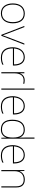

<svg xmlns="http://www.w3.org/2000/svg" viewBox="1776 -2576 810 4403"><g transform="rotate(90 2181.5 -375.0)"><path d="M515 -264C515 -417 451 -538 292 -538C145 -538 59 -432 59 -264C59 -107 134 10 286 10C443 10 515 -109 515 -264ZM86 -264C86 -420 160 -513 292 -513C433 -513 488 -402 488 -264C488 -119 426 -15 286 -15C151 -15 86 -117 86 -264Z M779 0H801L1005 -528H978L828 -138C811 -95 803 -69 791 -36H789C778 -69 769 -95 752 -138L602 -528H575Z M1292 -538C1138 -538 1064 -408 1064 -259C1064 -104 1135 10 1301 10C1365 10 1413 0 1464 -23V-50C1402 -22 1365 -15 1301 -15C1164 -15 1089 -105 1091 -266H1484V-291C1484 -430 1427 -538 1292 -538ZM1292 -513C1404 -513 1458 -423 1457 -291H1092C1104 -436 1180 -513 1292 -513Z M1823 -536C1738 -536 1683 -488 1664 -427H1662L1660 -528H1636V0H1662V-297C1662 -428 1712 -511 1823 -511C1853 -511 1873 -508 1898 -501L1904 -525C1880 -532 1855 -536 1823 -536Z M2037 0V-760H2011V0Z M2414 -538C2260 -538 2186 -408 2186 -259C2186 -104 2257 10 2423 10C2487 10 2535 0 2586 -23V-50C2524 -22 2487 -15 2423 -15C2286 -15 2211 -105 2213 -266H2606V-291C2606 -430 2549 -538 2414 -538ZM2414 -513C2526 -513 2580 -423 2579 -291H2214C2226 -436 2302 -513 2414 -513Z M2950 10C3055 10 3111 -46 3135 -113H3137L3139 0H3161V-760H3135V-543C3135 -501 3135 -459 3137 -414H3135C3113 -484 3054 -538 2958 -538C2808 -538 2726 -437 2726 -254C2726 -83 2798 10 2950 10ZM2950 -15C2816 -15 2753 -94 2753 -254C2753 -427 2826 -513 2958 -513C3077 -513 3135 -426 3135 -266V-263C3135 -107 3083 -15 2950 -15Z M3537 -538C3383 -538 3309 -408 3309 -259C3309 -104 3380 10 3546 10C3610 10 3658 0 3709 -23V-50C3647 -22 3610 -15 3546 -15C3409 -15 3334 -105 3336 -266H3729V-291C3729 -430 3672 -538 3537 -538ZM3537 -513C3649 -513 3703 -423 3702 -291H3337C3349 -436 3425 -513 3537 -513Z M4099 -538C3987 -538 3930 -478 3907 -417H3905L3901 -528H3880V0H3906V-302C3906 -446 3984 -513 4099 -513C4196 -513 4253 -462 4253 -345V0H4279V-346C4279 -477 4213 -538 4099 -538Z"/></g></svg>

Font: Noto Sans Ethiopic Thin
Style: Regular
Weight: 100
Designer: Monotype Design Team
Foundry: Monotype Imaging Inc.
Version: Version 2.102